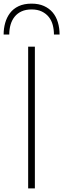

<svg xmlns="http://www.w3.org/2000/svg" viewBox="-72 -1037 348 1057"><path d="M120 0H83V-780H120ZM256 -847H225Q225 -874 218.5 -899Q212 -924 197 -943Q182 -962 158.5 -973.5Q135 -985 102 -985Q70 -985 47 -974.5Q24 -964 9 -945.5Q-6 -927 -13.5 -902Q-21 -877 -21 -847H-52Q-52 -880 -43.5 -910.5Q-35 -941 -17 -965Q1 -989 30.5 -1003Q60 -1017 102 -1017Q141 -1017 170 -1004Q199 -991 218 -968.5Q237 -946 246.5 -914.5Q256 -883 256 -847Z"/></svg>

Font: Tanohe Sans ExtraLight
Style: Regular
Weight: 250
Designer: Village Type and Design LLC & Cristiano Sobral
Foundry: Cooper Hewitt Smithsonian Design Museum
Version: Version 1.00;May 30, 2020;FontCreator 12.0.0.2522 64-bit; tt